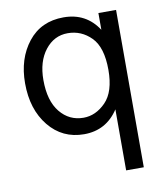

<svg xmlns="http://www.w3.org/2000/svg" viewBox="-81 -582 728 846"><g transform="rotate(-10 283.5 -159.0)"><path d="M271 -64Q326 -64 370.5 -109.5Q415 -155 415 -253Q415 -354 371 -398.5Q327 -443 266 -443Q205 -443 165 -392Q125 -341 125 -258Q125 -165 166 -114.5Q207 -64 271 -64ZM415 -507H494V197H415V-76Q360 8 261 8Q164 8 103.5 -66.5Q43 -141 43 -258Q43 -368 101 -441.5Q159 -515 260 -515Q361 -515 415 -432Z"/></g></svg>

Font: Hind Regular
Style: Regular
Weight: 400
Designer: Manushi Parikh, Satya Rajpurohit
Foundry: Indian Type Foundry
Version: Version 1.201;PS 1.0;hotconv 1.0.78;makeotf.lib2.5.61930; tt